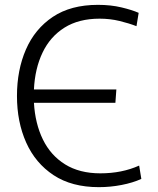

<svg xmlns="http://www.w3.org/2000/svg" viewBox="-20 -760 653 792"><path d="M388 12Q276 12 201 -37.5Q126 -87 88 -172Q50 -257 50 -364Q50 -471 87 -556Q124 -641 198 -690.5Q272 -740 384 -740Q437 -740 481 -729.5Q525 -719 552 -707L543 -652Q512 -664 473 -673.5Q434 -683 391 -683Q305 -683 246 -646Q187 -609 155.5 -543Q124 -477 120 -391H460L456 -336H120Q125 -250 157 -184.5Q189 -119 248.5 -82Q308 -45 394 -45Q483 -45 554 -77L563 -22Q528 -6 481.5 3Q435 12 388 12Z"/></svg>

Font: Murecho Light
Style: Regular
Weight: 300
Designer: Neil Summerour
Foundry: Positype
Version: Version 1.010; ttfautohint (v1.8.3)